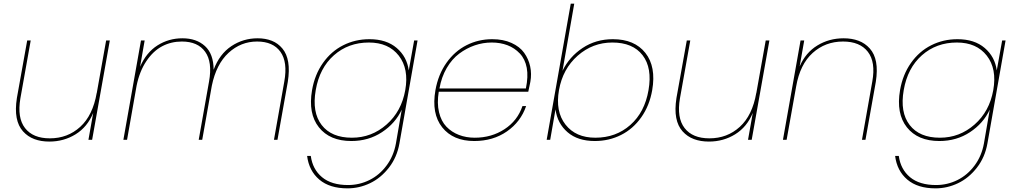

<svg xmlns="http://www.w3.org/2000/svg" viewBox="-20 -760 5525 1044"><path d="M577.1 -540 481 0H460.9L486.8 -146Q455.1 -69.3 391.1 -29.8Q327.1 9.8 248 9.8Q202.6 9.8 166.7 -3.7Q130.9 -17.1 105 -45.9Q79.1 -74.7 70.6 -119.6Q62 -164.6 71.8 -227.1L127.9 -540H147L90.8 -225.1Q72.8 -119.6 116 -63.7Q159.2 -7.8 251 -7.8Q347.7 -7.8 416.3 -70.3Q484.9 -132.8 505.9 -254.9V-252.9L557.1 -540Z M1469.7 0 1525.9 -316.9Q1544.9 -422.4 1504.9 -478.3Q1464.8 -534.2 1377.9 -534.2Q1289.6 -534.2 1222.7 -472.7Q1155.8 -411.1 1131.8 -293.9L1079.6 0H1060.5L1116.7 -316.9Q1135.7 -422.4 1095.7 -478.3Q1055.7 -534.2 968.8 -534.2Q910.6 -534.2 861.8 -508.5Q813 -482.9 775.9 -427.7Q738.8 -372.6 722.7 -293.9L670.9 0H650.9L746.6 -540H766.6L741.7 -397Q775.4 -474.6 836.4 -513.2Q897.5 -551.8 971.7 -551.8Q1048.3 -551.8 1094.7 -509.3Q1141.1 -466.8 1141.6 -380.9Q1173.8 -466.3 1238 -509Q1302.2 -551.8 1380.9 -551.8Q1423.8 -551.8 1457.8 -538.3Q1491.7 -524.9 1515.6 -496.1Q1539.6 -467.3 1547.1 -422.4Q1554.7 -377.4 1544.9 -314.9L1488.8 0Z M1676.8 -270Q1691.4 -354.5 1736.1 -417.7Q1780.8 -481 1846.2 -513.9Q1911.6 -546.9 1988.8 -546.9Q2081.5 -546.9 2137.2 -499Q2192.9 -451.2 2202.6 -377L2231.9 -540H2250.5L2151.9 20Q2138.7 95.2 2094.5 151.9Q2050.3 208.5 1991.7 236.3Q1933.1 264.2 1869.6 264.2Q1772.5 264.2 1716.3 216.6Q1660.2 168.9 1649.9 87.9H1669.9Q1679.7 160.6 1731 203.4Q1782.2 246.1 1872.6 246.1Q1934.1 246.1 1988.8 219Q2043.5 191.9 2082 139.9Q2120.6 87.9 2132.8 20L2164.6 -164.1Q2129.9 -89.4 2056.9 -41.3Q1983.9 6.8 1890.6 6.8Q1772.9 6.8 1713.9 -67.9Q1654.8 -142.6 1676.8 -270ZM1985.8 -528.8Q1874 -528.8 1795.7 -459.5Q1717.3 -390.1 1696.8 -270Q1675.8 -149.4 1729 -80.3Q1782.2 -11.2 1893.6 -11.2Q2000.5 -11.2 2081.8 -82.8Q2163.1 -154.3 2183.6 -270Q2204.1 -385.7 2148.4 -457.3Q2092.8 -528.8 1985.8 -528.8Z M2653.8 -528.8Q2606.4 -528.8 2561.5 -513.4Q2516.6 -498 2477.1 -468.5Q2437.5 -439 2408.9 -389.9Q2380.4 -340.8 2369.6 -278.8H2839.4Q2853 -343.8 2844.2 -391.1Q2835.4 -438.5 2806.6 -469Q2777.8 -499.5 2739 -514.2Q2700.2 -528.8 2653.8 -528.8ZM2840.8 -183.1Q2811.5 -97.7 2736.3 -45.4Q2661.1 6.8 2558.6 6.8Q2443.8 6.8 2384.5 -67.6Q2325.2 -142.1 2347.7 -270Q2362.8 -355 2407.7 -418.5Q2452.6 -481.9 2517.1 -514.4Q2581.5 -546.9 2656.7 -546.9Q2716.3 -546.9 2761.2 -526.6Q2806.2 -506.3 2830.1 -472.9Q2854 -439.5 2862.8 -398.9Q2871.6 -358.4 2863.8 -314.9Q2856 -274.9 2852.5 -261.2H2365.7Q2355.5 -198.7 2367.2 -149.7Q2378.9 -100.6 2407.5 -71Q2436 -41.5 2475.3 -26.4Q2514.6 -11.2 2561.5 -11.2Q2652.3 -11.2 2723.1 -57.4Q2793.9 -103.5 2820.8 -183.1Z M3038.6 -375Q3075.7 -451.2 3147.7 -499Q3219.7 -546.9 3312.5 -546.9Q3430.2 -546.9 3489.3 -472.2Q3548.3 -397.5 3526.4 -270Q3511.7 -185.5 3467 -122.3Q3422.4 -59.1 3356.9 -26.1Q3291.5 6.8 3214.4 6.8Q3121.6 6.8 3066.2 -41Q3010.7 -88.9 3000.5 -165L2971.7 0H2952.6L3083.5 -740.2H3102.5ZM3506.3 -270Q3527.3 -390.6 3474.1 -459.7Q3420.9 -528.8 3309.6 -528.8Q3202.6 -528.8 3121.3 -457.3Q3040 -385.7 3019.5 -270Q2999 -154.3 3054.7 -82.8Q3110.4 -11.2 3217.3 -11.2Q3329.1 -11.2 3407.5 -80.6Q3485.8 -149.9 3506.3 -270Z M4163.6 -540 4067.4 0H4047.4L4073.2 -146Q4041.5 -69.3 3977.5 -29.8Q3913.6 9.8 3834.5 9.8Q3789.1 9.8 3753.2 -3.7Q3717.3 -17.1 3691.4 -45.9Q3665.5 -74.7 3657 -119.6Q3648.4 -164.6 3658.2 -227.1L3714.4 -540H3733.4L3677.2 -225.1Q3659.2 -119.6 3702.4 -63.7Q3745.6 -7.8 3837.4 -7.8Q3934.1 -7.8 4002.7 -70.3Q4071.3 -132.8 4092.3 -254.9V-252.9L4143.6 -540Z M4667 0 4723.1 -316.9Q4742.2 -422.4 4699 -478.3Q4655.8 -534.2 4564 -534.2Q4467.8 -534.2 4398.9 -472.2Q4330.1 -410.2 4309.1 -290L4257.3 0H4237.3L4333 -540H4353L4328.1 -398.9Q4360.8 -474.1 4424.6 -512.9Q4488.3 -551.8 4567.4 -551.8Q4612.8 -551.8 4648.4 -538.3Q4684.1 -524.9 4709.7 -496.1Q4735.4 -467.3 4743.7 -422.4Q4752 -377.4 4742.2 -314.9L4686 0Z M4874 -270Q4888.7 -354.5 4933.3 -417.7Q4978 -481 5043.5 -513.9Q5108.9 -546.9 5186 -546.9Q5278.8 -546.9 5334.5 -499Q5390.1 -451.2 5399.9 -377L5429.2 -540H5447.8L5349.1 20Q5335.9 95.2 5291.7 151.9Q5247.6 208.5 5189 236.3Q5130.4 264.2 5066.9 264.2Q4969.7 264.2 4913.6 216.6Q4857.4 168.9 4847.2 87.9H4867.2Q4877 160.6 4928.2 203.4Q4979.5 246.1 5069.8 246.1Q5131.3 246.1 5186 219Q5240.7 191.9 5279.3 139.9Q5317.9 87.9 5330.1 20L5361.8 -164.1Q5327.1 -89.4 5254.2 -41.3Q5181.2 6.8 5087.9 6.8Q4970.2 6.8 4911.1 -67.9Q4852.1 -142.6 4874 -270ZM5183.1 -528.8Q5071.3 -528.8 4992.9 -459.5Q4914.6 -390.1 4894 -270Q4873 -149.4 4926.3 -80.3Q4979.5 -11.2 5090.8 -11.2Q5197.8 -11.2 5279.1 -82.8Q5360.4 -154.3 5380.9 -270Q5401.4 -385.7 5345.7 -457.3Q5290 -528.8 5183.1 -528.8Z"/></svg>

Font: SVN-Poppins Thin
Style: Italic
Weight: 100
Italic angle: -10°
Designer: Ninad Kale (Devanagari), Jonny Pinhorn (Latin)
Foundry: Indian Type Foundry
Version: Version 3.002 2017